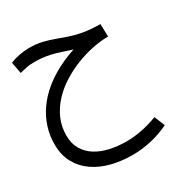

<svg xmlns="http://www.w3.org/2000/svg" viewBox="-187 -549 1013 1076"><g transform="rotate(-30 319.5 -11.0)"><path d="M360 394Q290 394 226.5 378Q163 362 114.5 328.5Q66 295 38 244Q10 193 10 124Q10 66 27 13.5Q44 -39 76.5 -85.5Q109 -132 156 -171Q203 -210 263 -240.5Q323 -271 394 -292L383 -279Q357 -287 330 -296.5Q303 -306 274 -314.5Q245 -323 212 -328Q179 -333 141 -333Q111 -333 88.5 -328Q66 -323 46 -318L32 -392Q58 -403 90.5 -409.5Q123 -416 156 -416Q202 -416 238 -407.5Q274 -399 306.5 -387Q339 -375 375 -362.5Q411 -350 455.5 -341.5Q500 -333 561 -332H570L572 -250Q524 -250 470 -239Q416 -228 362.5 -207Q309 -186 260 -155Q211 -124 173.5 -83.5Q136 -43 114 6.5Q92 56 92 114Q92 166 114 203.5Q136 241 174.5 265Q213 289 263.5 300Q314 311 370 311Q419 311 470.5 300.5Q522 290 571 271L599 339Q541 367 480 380.5Q419 394 360 394Z"/></g></svg>

Font: Farlight84_Sys_V01
Style: Regular
Weight: 400
Designer: Ryoko NISHIZUKA  (kana, bopomofo & ideographs); Paul D. Hunt (Latin, Greek & Cyrillic); Sandoll Communications , Soo-you
Foundry: Adobe
Version: Version 2.004;October 29, 2024;FontCreator 14.0.0.2814 64-bi